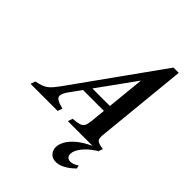

<svg xmlns="http://www.w3.org/2000/svg" viewBox="-384 -904 1299 1299"><g transform="rotate(45 265.0 -254.5)"><path d="M509.5 -686.5 119 -144.5Q103.5 -123 96.5 -108Q89.5 -93 89.5 -82.5Q89.5 -66 106.8 -55Q124 -44 165 -34L153.5 0H-106L-94.5 -34Q-65 -40.5 -45.5 -47Q-26 -53.5 -10.5 -64.8Q5 -76 21.2 -95.2Q37.5 -114.5 60 -146L500 -761.5ZM410 -221.5H142.5L161.5 -273.5H429.5ZM410 -576 500 -761.5H550.5L484.5 -96.5Q481 -64 494 -51.8Q507 -39.5 552 -34L540 0H251L262.5 -34Q302.5 -37 323 -43.5Q343.5 -50 352 -66Q360.5 -82 363.5 -113ZM389 253.5Q355.5 253.5 336.2 232.8Q317 212 317 182Q317 155.5 333.8 124.5Q350.5 93.5 388 61.2Q425.5 29 487.5 0H535.5Q479 36.5 449 75.2Q419 114 419 144.5Q419 161.5 428.5 172Q438 182.5 457 182.5Q468.5 182.5 482 177.8Q495.5 173 515.5 160.5L520 184Q486 218 452.2 235.8Q418.5 253.5 389 253.5Z"/></g></svg>

Font: Libre Caslon Condensed
Style: Italic
Weight: 400
Italic angle: -22.583°
Designer: Pablo Impallari, Rodrigo Fuenzalida, Katja Schimmel, Ertekin Erdin
Foundry: Pablo Impallari, Rodrigo Fuenzalida
Version: Version 2.000;gftools[0.9.33]